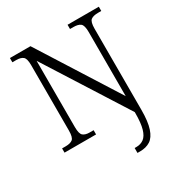

<svg xmlns="http://www.w3.org/2000/svg" viewBox="-216 -864 1179 1255"><g transform="rotate(-30 374.0 -237.0)"><path d="M455 240V203H468Q501 203 524.5 185.5Q548 168 560.5 125.5Q573 83 573 9V0L185 -611V-111Q185 -59 202.5 -45.5Q220 -32 250 -32H281V0H43V-32H71Q105 -32 122.5 -45.5Q140 -59 140 -111V-605Q140 -655 122.5 -668.5Q105 -682 72 -682H43V-714H198L574 -120V-604Q574 -655 556.5 -668.5Q539 -682 504 -682H478V-714H714V-682H690Q653 -682 635.5 -668.5Q618 -655 618 -603V8Q618 97 601 148Q584 199 552.5 219.5Q521 240 475 240Z"/></g></svg>

Font: Noto Serif Myanmar Light
Style: Regular
Weight: 300
Designer: Ben Mitchell and the Monotype Design Team
Foundry: Monotype Imaging Inc.
Version: Version 2.106; ttfautohint (v1.8.4.7-5d5b)